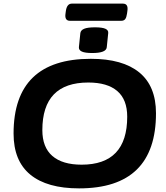

<svg xmlns="http://www.w3.org/2000/svg" viewBox="-20 -1033 917 1061"><path d="M417 8Q240 8 147.5 -68Q55 -144 55 -295Q55 -708 482 -708Q658 -708 750 -632.5Q842 -557 842 -407Q842 8 417 8ZM431 -123Q683 -123 683 -388Q683 -483 628 -530Q573 -577 468 -577Q214 -577 214 -314Q214 -219 269.5 -171Q325 -123 431 -123ZM490 -740Q450 -740 432.5 -748Q415 -756 416 -772L424 -850Q426 -866 445 -874Q464 -882 505 -882Q545 -882 562.5 -874Q580 -866 578 -850L570 -772Q567 -740 490 -740ZM367 -918Q336 -918 342 -958L344 -973Q350 -1013 377 -1013H659Q690 -1013 684 -973L682 -958Q679 -937 672 -927.5Q665 -918 649 -918Z"/></svg>

Font: Asap Expanded Expanded Regular
Style: Bold Italic
Weight: 700
Width: 7
Italic angle: -6°
Designer: Pablo Cosgaya
Foundry: Omnibus-Type
Version: Version 3.001; ttfautohint (v1.8.4.7-5d5b)